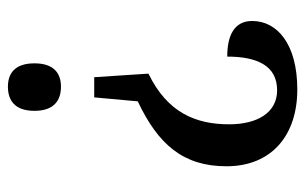

<svg xmlns="http://www.w3.org/2000/svg" viewBox="-163 -601 771 485"><g transform="rotate(90 222.5 -358.5)"><path d="M166 -348 175 -211H226L236 -321C344 -372 400 -435 400 -545C400 -659 322 -724 206 -724C91 -724 33 -673 33 -610C33 -565 69 -547 123 -547C123 -621 145 -673 208 -673C266 -673 294 -621 294 -552C294 -468 265 -396 166 -348ZM199 7C232 7 260 -9 260 -60C260 -111 232 -127 199 -127C167 -127 140 -111 140 -60C140 -9 167 7 199 7Z"/></g></svg>

Font: Noto Serif Thai Condensed Medium
Style: Regular
Weight: 500
Width: 3
Designer: Monotype Design Team
Foundry: Monotype Imaging Inc.
Version: Version 2.002